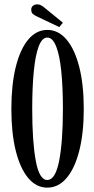

<svg xmlns="http://www.w3.org/2000/svg" viewBox="-20 -848 432 879"><path d="M196.5 11Q146 11 109 -33.2Q72 -77.5 52 -158.2Q32 -239 32 -349Q32 -459.5 52 -540.8Q72 -622 109 -666.5Q146 -711 196.5 -711Q247.5 -711 285 -666.5Q322.5 -622 343 -540.8Q363.5 -459.5 363.5 -349Q363.5 -239 343 -158.2Q322.5 -77.5 285 -33.2Q247.5 11 196.5 11ZM196.5 -24Q233.5 -24 250.8 -111.8Q268 -199.5 268 -349Q268 -449 260.5 -522.2Q253 -595.5 237 -635.8Q221 -676 196.5 -676Q172.5 -676 157.2 -635.8Q142 -595.5 134.8 -522.2Q127.5 -449 127.5 -349Q127.5 -199.5 143.8 -111.8Q160 -24 196.5 -24ZM251.5 -724 150.5 -772Q137 -778 130 -784.5Q123 -791 123 -804Q123 -815 130.8 -821.5Q138.5 -828 150.5 -828Q160 -828 167 -824.2Q174 -820.5 181 -815L268 -744Z"/></svg>

Font: Imbue 10pt Medium
Style: Regular
Weight: 500
Designer: Tyler Finck
Foundry: Etcetera Type Company
Version: Version 1.102; ttfautohint (v1.8.3)